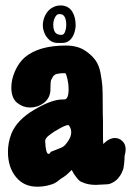

<svg xmlns="http://www.w3.org/2000/svg" viewBox="-20 -705 509 720"><path d="M210.9 -684.6Q237.3 -682.6 250.5 -662.1Q263.7 -641.6 263.7 -609.4Q263.7 -605.5 263.2 -601.6Q262.7 -597.7 261.7 -593.8Q260.7 -589.8 259.8 -585Q247.1 -543.9 212.9 -543.9Q211.9 -543.9 210.4 -543.9Q209 -543.9 207.5 -543.9Q206.1 -543.9 204.1 -543.9H203.1H197.3Q189.5 -543.9 182.1 -545.9Q174.8 -547.9 168.9 -552.2Q163.1 -556.6 157.7 -563Q152.3 -569.3 148.9 -576.2Q145.5 -583 143.1 -591.8Q140.6 -600.6 140.6 -609.4Q140.6 -624 145.5 -637.7Q150.4 -651.4 158.7 -661.6Q167 -671.9 179.7 -678.2Q192.4 -684.6 207 -684.6ZM204.1 -652.3Q200.2 -652.3 197.3 -651.4Q194.3 -650.4 191.9 -647.9Q189.5 -645.5 187.5 -642.1Q185.5 -638.7 184.1 -635.3Q182.6 -631.8 181.6 -627.9Q180.7 -624 180.2 -620.1Q179.7 -616.2 179.7 -613.3Q179.7 -593.8 186.5 -584Q193.4 -574.2 210.9 -574.2Q219.7 -574.2 224.1 -586.4Q228.5 -598.6 228.5 -610.4Q228.5 -652.3 204.1 -652.3ZM213.9 -332H220.7Q237.3 -332 237.3 -371.1Q237.3 -389.6 232.9 -408.7Q228.5 -427.7 224.6 -430.7Q206.1 -430.7 194.8 -428.2Q183.6 -425.8 178.2 -417Q172.9 -408.2 171.4 -404.3Q169.9 -400.4 169.4 -383.8Q168.9 -367.2 168.9 -363.3Q166 -335 143.6 -318.4Q121.1 -301.8 92.8 -301.8Q66.4 -301.8 44.4 -319.3Q22.5 -336.9 22.5 -377Q22.5 -407.2 36.6 -439Q50.8 -470.7 73.2 -490.2Q126 -534.2 226.6 -534.2Q273.4 -534.2 302.7 -512.7Q325.2 -497.1 338.4 -478.5Q351.6 -460 356.9 -431.2Q362.3 -402.3 363.8 -382.3Q365.2 -362.3 365.2 -318.4Q365.2 -274.4 366.2 -251V-194.3Q366.2 -175.8 367.2 -165Q389.6 -187.5 411.1 -187.5Q426.8 -187.5 439 -175.8Q451.2 -164.1 451.2 -145.5Q451.2 -138.7 449.2 -128.9L447.3 -120.1Q447.3 -117.2 446.8 -108.4Q446.3 -99.6 445.8 -95.2Q445.3 -90.8 444.3 -82.5Q443.4 -74.2 441.4 -68.8Q439.5 -63.5 436 -56.2Q432.6 -48.8 427.7 -42.5Q422.9 -36.1 417 -30.3Q409.2 -23.4 399.9 -19Q390.6 -14.6 385.3 -14.2Q379.9 -13.7 369.6 -13.2Q359.4 -12.7 358.4 -12.7Q354.5 -12.7 348.6 -12.2Q342.8 -11.7 340.8 -11.7Q317.4 -11.7 300.3 -17.1Q283.2 -22.5 277.3 -27.8Q271.5 -33.2 265.1 -42Q258.8 -50.8 257.8 -51.8L249 -67.4Q248 -67.4 244.1 -63Q240.2 -58.6 230.5 -50.3Q220.7 -42 209 -35.2L201.2 -29.3Q193.4 -22.5 185.1 -18.1Q176.8 -13.7 158.7 -9.3Q140.6 -4.9 119.1 -4.9Q69.3 -4.9 39.6 -41.5Q9.8 -78.1 9.8 -135.7Q9.8 -169.9 22.5 -203.1Q43 -254.9 108.4 -293.5Q173.8 -332 213.9 -332ZM226.6 -164.1Q247.1 -188.5 247.1 -209Q247.1 -213.9 246.1 -218.3Q245.1 -222.7 243.7 -225.6Q242.2 -228.5 240.7 -231Q239.3 -233.4 238.3 -234.4L237.3 -236.3Q223.6 -236.3 189.5 -214.8L185.5 -212.9Q181.6 -210 175.8 -206.1Q169.9 -202.1 163.6 -197.3Q157.2 -192.4 153.3 -187Q149.4 -181.6 149.4 -176.8V-175.8Q151.4 -127.9 162.1 -127.9Q163.1 -127.9 167 -129.9Q169.9 -131.8 168.9 -132.8Q168 -132.8 168.5 -133.8Q168.9 -134.8 171.9 -136.2Q174.8 -137.7 180.7 -139.6Q186.5 -141.6 196.8 -146Q207 -150.4 210 -151.4Q212.9 -152.3 217.8 -155.8Q222.7 -159.2 226.6 -164.1Z"/></svg>

Font: Essays1743
Style: Bold
Weight: 700
Designer: Based on the typeface in a 1743 English translation of the essays of Montaigne.  PostScript/TrueType font designed by Jo
Version: Version 002.100